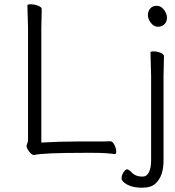

<svg xmlns="http://www.w3.org/2000/svg" viewBox="-20 -720 816 897"><path d="M718 -595Q699 -595 685 -613Q671 -631 671 -649.5Q671 -668 682 -680.5Q693 -693 712.5 -693Q732 -693 746 -674.5Q760 -656 760 -637.5Q760 -619 748.5 -607Q737 -595 718 -595ZM592 82Q610 105 646 105Q666 105 676 84Q686 63 686 31V-364L683 -475Q683 -480 698 -480Q713 -480 729.5 -473.5Q746 -467 746 -457L744 -364V30Q744 103 707 137Q686 157 643.5 157Q601 157 574.5 142.5Q548 128 548 113.5Q548 99 557 85Q566 71 574 71Q580 72 592 82ZM345 -59H458Q482 -59 495 -60H496Q506 -60 514.5 -43Q523 -26 523 -13Q523 0 517 0H516Q477 -6 413 -6H372Q181 -6 141 4H139Q125 4 110 -21Q104 -32 104 -37Q104 -43 107.5 -50Q111 -57 111 -70V-589L108 -695Q108 -700 124 -700Q140 -700 157.5 -693.5Q175 -687 175 -677L173 -588V-54Q256 -59 345 -59Z"/></svg>

Font: Moon Stars Kai T Light
Style: Regular
Weight: 300
Designer: GuiWonder
Version: Version 1.101